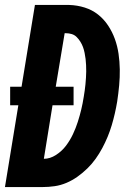

<svg xmlns="http://www.w3.org/2000/svg" viewBox="-20 -755 540 775"><path d="M0 0 54 -330H21V-405H67L121 -735H259Q292 -734 322 -724.5Q352 -715 375.5 -696.5Q399 -678 416 -652.5Q433 -627 443.5 -598Q454 -569 458.5 -538Q463 -507 463.5 -475Q464 -443 461 -410.5Q458 -378 453 -345Q449 -321 443.5 -297Q438 -273 431 -249.5Q424 -226 414.5 -203Q405 -180 393 -157.5Q381 -135 366 -114Q351 -93 332.5 -75Q314 -57 293 -42Q272 -27 248.5 -17Q225 -7 200.5 -3.5Q176 0 153 0ZM157 -114Q182 -114 206 -129.5Q230 -145 246.5 -167Q263 -189 274.5 -213.5Q286 -238 294 -263Q302 -288 308 -313Q314 -338 318 -364Q320 -377 322 -390Q324 -403 325 -415.5Q326 -428 327 -441Q328 -454 328 -466.5Q328 -479 327.5 -492Q327 -505 325.5 -517Q324 -529 321.5 -541.5Q319 -554 315 -565Q311 -576 304.5 -586.5Q298 -597 289.5 -605.5Q281 -614 269.5 -617.5Q258 -621 245 -621H241L205 -405H277V-330H192Z"/></svg>

Font: Iosevka SS04 Heavy
Style: Italic
Weight: 900
Italic angle: -9°
Monospace: yes
Designer: Belleve Invis
Foundry: Belleve Invis
Version: Version 19.0.0; ttfautohint (v1.8.4)